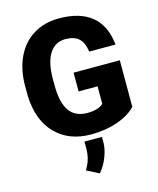

<svg xmlns="http://www.w3.org/2000/svg" viewBox="-139 -817 960 1165"><g transform="rotate(-15 341.0 -234.5)"><path d="M635.7 -87.9Q596.2 -43.9 520 -17.1Q443.8 9.8 353 9.8Q213.4 9.8 129.9 -75.7Q46.4 -161.1 40.5 -313.5L40 -375Q40 -480 77.1 -558.3Q114.3 -636.7 183.3 -679Q252.4 -721.2 343.3 -721.2Q476.1 -721.2 549.6 -660.4Q623 -599.6 635.3 -479H470.2Q461.4 -538.6 432.1 -564Q402.8 -589.4 349.1 -589.4Q284.7 -589.4 249.5 -534.7Q214.4 -480 213.9 -378.4V-335.4Q213.9 -229 250.2 -175.5Q286.6 -122.1 364.7 -122.1Q431.6 -122.1 464.4 -151.9V-262.2H345.2V-379.9H635.7ZM341.3 251.5 263.7 212.4 276.4 189.9Q300.8 144 300.8 84.5V41H410.6V77.1Q410.2 119.1 391.1 167.7Q372.1 216.3 341.3 251.5Z"/></g></svg>

Font: Sadagaat-English
Style: Regular
Weight: 900
Designer: Ahmed alsheikh
Foundry: Ahmed alsheikh Design
Version: Version 2.137;January 17, 2018;FontCreator 11.0.0.2408 64-bi